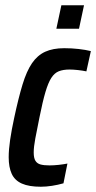

<svg xmlns="http://www.w3.org/2000/svg" viewBox="-20 -701 365 729"><path d="M135 8Q90 8 63 -4Q36 -16 24.5 -41Q13 -66 13 -104Q13 -133 18.5 -170.5Q24 -208 34 -254Q50 -329 65.5 -380Q81 -431 101.5 -461Q122 -491 151.5 -504.5Q181 -518 224 -518Q252 -518 278.5 -515Q305 -512 325 -507L308 -430Q294 -433 276 -435Q258 -437 244 -437Q220 -437 203.5 -430.5Q187 -424 175 -405.5Q163 -387 152.5 -351.5Q142 -316 130 -256Q120 -207 114 -175Q108 -143 108 -122Q108 -101 114.5 -90.5Q121 -80 134 -76.5Q147 -73 168 -73Q184 -73 202.5 -75Q221 -77 236 -80L221 -5Q200 1 177.5 4.5Q155 8 135 8ZM194 -592 213 -681H299L280 -592Z"/></svg>

Font: Saira ExtraCondensed SemiBold
Style: Italic
Weight: 600
Width: 2
Italic angle: -12°
Designer: Hector Gatti with collaboration of the Omnibus-Type team
Foundry: Omnibus-Type
Version: Version 1.101